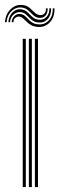

<svg xmlns="http://www.w3.org/2000/svg" viewBox="-34 -757 241 777"><path d="M107.2 0V-600H119.8V0ZM58 0V-600H70.5V0ZM82.8 0V-600H95V0ZM-14 -667.2Q-11.2 -701 10.1 -720.8Q31.5 -740.5 59 -736.5Q72 -734.8 80.8 -728.8Q89.5 -722.8 96.4 -715.6Q103.2 -708.5 110.2 -702.9Q117.2 -697.2 126.8 -696Q139 -694.8 145.9 -702.5Q152.8 -710.2 152 -723.2H158.8Q159.5 -705.2 150.5 -694.4Q141.5 -683.5 125 -684.8Q113.8 -685.8 106.1 -691.2Q98.5 -696.8 91.8 -704Q85 -711.2 77.1 -717.5Q69.2 -723.8 57.2 -726Q33.8 -730.5 14.4 -713.6Q-5 -696.8 -7.2 -667.2ZM-0.2 -667.2Q1.8 -693 17.8 -707.9Q33.8 -722.8 54.2 -719Q65.2 -717 73 -710.9Q80.8 -704.8 87.4 -697.5Q94 -690.2 102.1 -684.5Q110.2 -678.8 122.2 -677.2Q141.2 -675.5 153.9 -688.2Q166.5 -701 165.8 -723.2H172.8Q173.8 -696.2 158.9 -679.9Q144 -663.5 120.5 -666Q107.5 -667.5 99 -673.2Q90.5 -679 83.8 -686.2Q77 -693.5 69.8 -699.6Q62.5 -705.8 52.2 -707.5Q35.2 -710.5 21.6 -699Q8 -687.5 6.5 -667.2ZM13.2 -667.2Q14.8 -684 25.6 -693.5Q36.5 -703 50.5 -700.2Q59.8 -698.5 66.6 -692.6Q73.5 -686.8 80.2 -679.4Q87 -672 95.9 -666.1Q104.8 -660.2 118.2 -658.8Q144.5 -655.2 162.6 -673.6Q180.8 -692 179.5 -723.2H186.5Q187.5 -687.8 167.4 -666.4Q147.2 -645 116 -648.2Q102 -649.8 92.1 -655.4Q82.2 -661 75 -668Q67.8 -675 61.5 -680.9Q55.2 -686.8 48.5 -689Q39 -692 29.9 -686.2Q20.8 -680.5 20.2 -667.2Z"/></svg>

Font: Big Shoulders Inline Text Thin Light
Style: Regular
Weight: 300
Version: Version 2.002